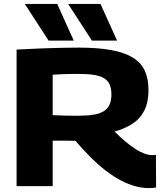

<svg xmlns="http://www.w3.org/2000/svg" viewBox="-20 -954 851 984"><path d="M743 10Q708 10 672 0Q636 -10 599 -29.5Q562 -49 524 -78Q486 -107 446.5 -146Q407 -185 366 -233Q359 -232 346.5 -232.5Q334 -233 326 -233Q309 -233 289 -233Q269 -233 250 -233V0H65V-700Q136 -704 194 -706Q252 -708 299 -709Q346 -710 383 -710Q481 -710 549.5 -697.5Q618 -685 660.5 -659Q703 -633 722 -591.5Q741 -550 741 -492Q741 -430 719.5 -387.5Q698 -345 658.5 -319.5Q619 -294 567 -280Q596 -251 623 -228.5Q650 -206 674 -190.5Q698 -175 720 -167Q742 -159 761 -159Q765 -159 770 -159.5Q775 -160 779 -160L780 7Q773 8 764 9Q755 10 743 10ZM383 -361Q429 -361 461 -366.5Q493 -372 513 -385Q533 -398 542 -419Q551 -440 551 -470Q551 -508 536.5 -531Q522 -554 487 -564.5Q452 -575 389 -575Q369 -575 354 -575Q339 -575 325 -574.5Q311 -574 293.5 -573.5Q276 -573 250 -571V-364Q269 -363 284.5 -362.5Q300 -362 315.5 -361.5Q331 -361 347 -361Q363 -361 383 -361ZM451 -746 329 -934H495L580 -746ZM229 -746 107 -934H273L358 -746Z"/></svg>

Font: Georama SemiExpanded
Style: Bold
Weight: 700
Width: 6
Designer: Jean-Baptiste Levee
Foundry: Production Type
Version: Version 1.001